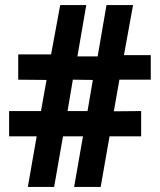

<svg xmlns="http://www.w3.org/2000/svg" viewBox="-20 -731 631 759"><path d="M16 -192H125L90 8H194L229 -192H308L273 8H378L413 -192H538V-292L430 -291L452 -416H576V-513H470L506 -711H401L366 -508H286L321 -711H218L182 -516H52V-416L164 -415L142 -292H16ZM247 -292 268 -416 347 -415 326 -292Z"/></svg>

Font: Asimov Pro
Style: Blk
Weight: 900
Designer: Google
Version: Version 2.000980; 2014